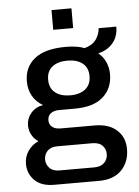

<svg xmlns="http://www.w3.org/2000/svg" viewBox="-60 -764 720 998"><g transform="rotate(-5 300.0 -265.0)"><path d="M182 188Q115 188 80 153Q45 118 45 67Q45 29 66 -1Q87 -31 120 -45Q98 -59 85.5 -82Q73 -105 73 -131Q73 -167 96.5 -195Q120 -223 160 -230Q124 -251 105.5 -284Q87 -317 87 -360Q87 -434 141 -477.5Q195 -521 304 -521Q364 -521 401 -506Q442 -517 461 -543Q480 -569 483 -603H575Q575 -551 546.5 -517.5Q518 -484 471 -473V-471Q495 -452 508 -422.5Q521 -393 521 -360Q521 -286 471 -241.5Q421 -197 324 -197H242Q214 -197 197.5 -184.5Q181 -172 181 -149Q181 -126 197 -113.5Q213 -101 241 -101H418Q492 -101 533.5 -63.5Q575 -26 575 36Q575 103 533.5 145.5Q492 188 416 188ZM215 116H398Q432 116 450 97.5Q468 79 468 52Q468 26 450.5 8Q433 -10 398 -10H215Q181 -10 163.5 8.5Q146 27 146 53Q146 78 163.5 97Q181 116 215 116ZM306 -268Q356 -268 385 -291.5Q414 -315 414 -359Q414 -403 385 -426Q356 -449 306 -449Q256 -449 227 -426Q198 -403 198 -359Q198 -315 227 -291.5Q256 -268 306 -268ZM247 -615V-718H351V-615Z"/></g></svg>

Font: Chivo Mono Medium Medium
Style: Regular
Weight: 500
Monospace: yes
Version: Version 1.008